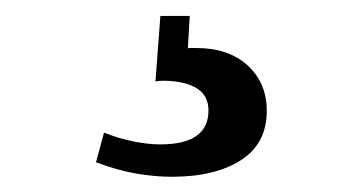

<svg xmlns="http://www.w3.org/2000/svg" viewBox="-20 -18 457 246"><path d="M199.7 208.5Q179.7 208.5 155.8 204.6Q131.8 200.7 103 189.9L113.3 151.9Q132.8 159.7 151.4 163.3Q169.9 167 185.5 167Q247.1 167 247.1 123.5Q247.1 104.5 232.2 95.2Q217.3 85.9 190.4 85.4Q183.6 85.4 179.2 86.4L185.5 2.4H223.1L220.7 43.9Q221.7 43.5 225.3 43.5Q229 43.5 231.4 43.5Q272.9 43.5 297.4 65.9Q321.8 88.4 321.8 124Q321.8 166 288.6 187.3Q255.4 208.5 199.7 208.5Z"/></svg>

Font: Kameron Medium
Style: Regular
Weight: 500
Designer: Vernon Adams
Foundry: Vernon Adams
Version: Version 1.100